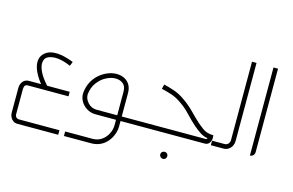

<svg xmlns="http://www.w3.org/2000/svg" viewBox="-101 -867 2001 1312"><g transform="rotate(15 900.0 -211.5)"><path d="M98 201Q81 201 68 192.5Q55 184 47.5 169.5Q40 155 40 138V-39Q40 -55 46.5 -69.5Q53 -84 66 -93.5Q79 -103 100 -103H386V-71H100Q85 -71 79 -63.5Q73 -56 72 -39V138Q72 153 80 161Q88 169 98 169H386V201ZM206 -77Q173 -113 152.5 -147Q132 -181 124.5 -210.5Q117 -240 122.5 -264.5Q128 -289 147 -306Q164 -322 187.5 -328.5Q211 -335 240.5 -333.5Q270 -332 303 -322Q315 -319 327.5 -314.5Q340 -310 353 -305L341 -275Q328 -280 317 -284.5Q306 -289 295 -292Q249 -305 216 -301Q183 -297 168 -283Q155 -271 153 -246Q151 -221 168.5 -184Q186 -147 230 -99Z M739 0V-32H896V0ZM426 199V167H619Q656 167 683 148.5Q710 130 725.5 100Q741 70 741 37V-197Q741 -237 719.5 -254.5Q698 -272 666 -272Q634 -272 599.5 -254Q565 -236 539.5 -201.5Q514 -167 509 -118Q508 -87 533 -59.5Q558 -32 597 -32H757V0H597Q562 0 534 -17Q506 -34 490.5 -61.5Q475 -89 477 -120Q481 -164 499 -198Q517 -232 544.5 -255.5Q572 -279 603.5 -291.5Q635 -304 665 -304Q694 -304 718.5 -292.5Q743 -281 758 -257Q773 -233 773 -197V37Q773 67 762 96Q751 125 731 148.5Q711 172 682.5 185.5Q654 199 619 199Z M1120 175Q1109 175 1101.5 167.5Q1094 160 1094 150Q1094 139 1101.5 132Q1109 125 1119 125Q1130 125 1137 132Q1144 139 1144 149Q1144 160 1137 167.5Q1130 175 1120 175Z M886 0V-32H1369Q1371 -32 1373.5 -34Q1376 -36 1378 -40Q1347 -45 1321.5 -62.5Q1296 -80 1274 -99Q1241 -128 1207 -164.5Q1173 -201 1135 -227Q1096 -255 1058 -267Q1020 -279 989 -286L997 -318Q1028 -311 1069 -297.5Q1110 -284 1153 -253Q1194 -224 1229.5 -187.5Q1265 -151 1296 -123Q1316 -106 1332.5 -94Q1349 -82 1368 -76Q1387 -70 1411 -70L1412 -55Q1413 -46 1410.5 -36.5Q1408 -27 1403 -18.5Q1398 -10 1389.5 -5Q1381 0 1369 0Z M1412 0V-32H1499Q1517 -32 1526.5 -43.5Q1536 -55 1536 -70V-624H1568V-70Q1568 -53 1560 -37Q1552 -21 1536.5 -10.5Q1521 0 1499 0Z M1688 -1V-624H1720V-33Q1720 -26 1716.5 -18.5Q1713 -11 1706 -6Q1699 -1 1688 -1Z"/></g></svg>

Font: Mada ExtraLight
Style: Regular
Weight: 250
Designer: Khaled Hosny
Version: Version 1.5